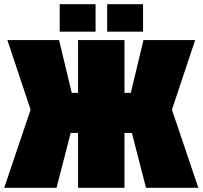

<svg xmlns="http://www.w3.org/2000/svg" viewBox="-20 -890 960 910"><path d="M570 0H350V-260H315L248 0H0L125 -370L15 -700H260L320 -450H350V-700H570V-450H600L660 -700H905L795 -370L920 0H672L605 -260H570ZM263 -740V-870H433V-740ZM488 -740V-870H658V-740Z"/></svg>

Font: Tektur SemiCondensed Black
Style: Regular
Weight: 900
Width: 4
Designer: Adam Jagosz
Foundry: Adam Jagosz
Version: Version 1.005;gftools[0.9.30]